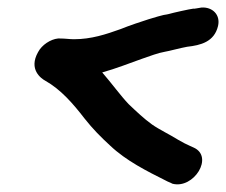

<svg xmlns="http://www.w3.org/2000/svg" viewBox="-20 -476 599 509"><path d="M81 -338C55 -292 89 -268 100 -262C141 -239 174 -201 204 -162C226 -134 248 -112 272 -90C314 -50 370 -22 420 3C425 6 432 8 437 11C494 26 548 -61 493 -85L482 -90C475 -93 465 -98 453 -105C429 -120 403 -132 383 -146C362 -161 342 -180 321 -200C300 -222 277 -254 251 -284C287 -294 325 -309 356 -320C376 -327 400 -336 418 -339C426 -340 459 -349 476 -352C512 -356 548 -365 558 -407C565 -437 543 -458 514 -456C507 -455 493 -452 492 -453C483 -452 438 -442 428 -439C408 -436 388 -429 374 -425C355 -419 322 -408 300 -399C261 -385 222 -372 176 -372C164 -372 154 -374 137 -374H134C114 -372 91 -357 81 -338Z"/></svg>

Font: Stray Cat
Style: ExBlkObl
Weight: 1000
Version: Version 1.0